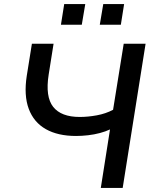

<svg xmlns="http://www.w3.org/2000/svg" viewBox="-20 -919 750 939"><path d="M473 0 518 -286Q497 -276 469 -268.5Q441 -261 410.5 -257.5Q380 -254 352 -254Q263 -254 204 -287.5Q145 -321 120.5 -387Q96 -453 111 -549L136 -705H242L218 -554Q201 -446 240 -396.5Q279 -347 370 -347Q410 -347 453.5 -355Q497 -363 533 -382L585 -705H692L580 0ZM468 -798 485 -899H587L571 -798ZM278 -798 294 -899H397L380 -798Z"/></svg>

Font: Nunito Sans 10pt SemiBold
Style: Italic
Weight: 600
Italic angle: -9°
Designer: Vernon Adams
Foundry: Vernon Adams
Version: Version 3.101;gftools[0.9.27]